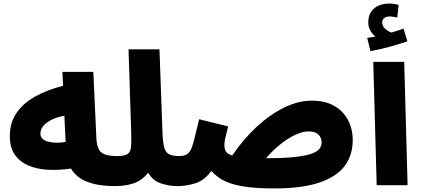

<svg xmlns="http://www.w3.org/2000/svg" viewBox="-20 -1036 2360 1074"><path d="M621 5Q533 5 470.5 -18Q408 -41 377 -93Q308 -83 246.5 -86.5Q185 -90 137 -111Q89 -132 62 -172Q35 -212 35 -275Q35 -350 73 -405Q111 -460 178 -497Q245 -534 333 -556L329 -634H502L519 -264Q522 -202 548 -182.5Q574 -163 631 -163Q679 -163 700 -139Q721 -115 721 -81Q721 -43 696 -19Q671 5 621 5ZM206 -288Q206 -257 246.5 -244.5Q287 -232 347 -242L340 -389Q281 -378 243.5 -351Q206 -324 206 -288Z M621 5 631 -163Q671 -163 689.5 -172Q708 -181 712 -208.5Q716 -236 714 -292L699 -760H872L889 -293Q891 -238 899 -210Q907 -182 927 -172.5Q947 -163 983 -163Q1031 -163 1052 -139Q1073 -115 1073 -81Q1073 -43 1048 -19Q1023 5 973 5Q926 5 880.5 -10Q835 -25 809 -70Q777 -29 731.5 -12Q686 5 621 5Z M1513 18Q1427 18 1367.5 10.5Q1308 3 1269 -10.5Q1230 -24 1205 -42Q1180 -60 1162 -80Q1124 -27 1073.5 -11Q1023 5 973 5L983 -163Q1011 -163 1026.5 -173.5Q1042 -184 1051.5 -207.5Q1061 -231 1070 -270.5Q1079 -310 1094 -369L1256 -329Q1245 -286 1240 -262.5Q1235 -239 1235 -225Q1235 -204 1243 -189.5Q1251 -175 1279 -166Q1340 -256 1414 -325Q1488 -394 1568 -433.5Q1648 -473 1725 -473Q1797 -473 1848 -444.5Q1899 -416 1926 -366Q1953 -316 1953 -251Q1953 -169 1908.5 -108.5Q1864 -48 1767 -15Q1670 18 1513 18ZM1706 -301Q1673 -301 1632 -282Q1591 -263 1548.5 -229Q1506 -195 1468 -151Q1565 -151 1626.5 -157.5Q1688 -164 1721 -175.5Q1754 -187 1766.5 -203Q1779 -219 1779 -239Q1779 -266 1761 -283.5Q1743 -301 1706 -301Z M2052 -750 2034 -824Q2062 -828 2080 -831Q2063 -845 2051.5 -865.5Q2040 -886 2040 -910Q2040 -949 2057 -972Q2074 -995 2100 -1005.5Q2126 -1016 2154 -1016Q2171 -1016 2185 -1014Q2199 -1012 2210 -1008L2202 -938Q2192 -940 2181.5 -942Q2171 -944 2159 -944Q2140 -944 2129 -935Q2118 -926 2118 -912Q2118 -889 2135 -874.5Q2152 -860 2169 -854Q2205 -864 2237 -876L2259 -805Q2219 -791 2163.5 -775.5Q2108 -760 2052 -750Z M2087 0 2068 -690H2241L2260 0Z"/></svg>

Font: Noto Sans Arabic Blk
Style: Regular
Weight: 900
Designer: Monotype Design Team, Nadine Chahine, Nizar Qandah and Khaled Hosny
Foundry: Monotype Imaging Inc.
Version: Version 2.012; ttfautohint (v1.8.4.7-5d5b)